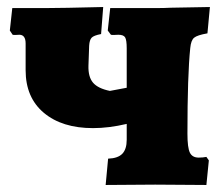

<svg xmlns="http://www.w3.org/2000/svg" viewBox="-20 -526 629 547"><path d="M568 -79 575 -69 568 1 422 0 281 1 288 -74Q316 -75 328.5 -88Q341 -101 341 -128V-173Q290 -161 245 -161Q157 -161 105 -204.5Q53 -248 53 -326V-402Q53 -427 35 -427Q32 -427 25.5 -426.5Q19 -426 16 -427L8 -439L15 -503H111Q154 -503 274 -506L268 -429Q247 -425 241 -418.5Q235 -412 234 -396L232 -339Q231 -307 245 -290.5Q259 -274 293 -267L341 -276V-388Q341 -412 336.5 -419.5Q332 -427 317 -427Q314 -427 306.5 -426.5Q299 -426 296 -427L287 -439L294 -503H427Q448 -503 466 -504L578 -506L571 -431Q542 -426 533 -418.5Q524 -411 522 -389Q514 -312 514 -145Q514 -105 521 -91Q528 -77 546 -77Q558 -77 568 -79Z"/></svg>

Font: Alegreya SC Black
Style: Regular
Weight: 900
Designer: Juan Pablo del Peral
Foundry: Huerta Tipografica
Version: Version 2.007; ttfautohint (v1.6)